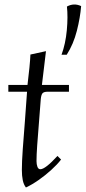

<svg xmlns="http://www.w3.org/2000/svg" viewBox="-20 -817 380 852"><path d="M95 15Q85 2 81 -17.5Q77 -37 77 -63Q77 -98 81 -155Q85 -212 90.5 -279Q96 -346 100 -410H17V-440H102Q107 -481 110.5 -516Q114 -551 115 -575L184 -590Q181 -562 176 -523Q171 -484 166 -440H286V-410H192Q175 -410 169 -403.5Q163 -397 161 -378Q157 -322 152.5 -268.5Q148 -215 145 -171.5Q142 -128 142 -102Q142 -88 146 -77Q150 -66 159 -66Q181 -66 235 -125L251 -109Q234 -87 207 -62.5Q180 -38 150.5 -17.5Q121 3 95 15ZM277 -788Q308 -805 340 -790Q336 -739 321 -680Q306 -621 276 -574H253Q271 -623 276.5 -683Q282 -743 277 -788Z"/></svg>

Font: Bona Nova
Style: Italic
Weight: 400
Italic angle: -4°
Designer: Mateusz Machalski
Foundry: Capitalics
Version: Version 4.001; ttfautohint (v1.8.3)